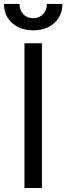

<svg xmlns="http://www.w3.org/2000/svg" viewBox="-35 -945 334 965"><path d="M175.8 -727.5V0H87.9V-727.5ZM131.8 -792.5Q88.4 -792.5 55.2 -809.3Q22 -826.2 3.4 -856Q-15.1 -885.7 -15.1 -925.3H63Q63 -893.6 82 -873.5Q101.1 -853.5 131.8 -853.5Q162.6 -853.5 181.6 -873.5Q200.7 -893.6 200.7 -925.3H278.8Q278.8 -885.7 260.3 -856Q241.7 -826.2 208.7 -809.3Q175.8 -792.5 131.8 -792.5Z"/></svg>

Font: Inter V
Style: 
Weight: 400
Designer: Rasmus Andersson
Foundry: rsms
Version: Version 4.000;git-a3f224843